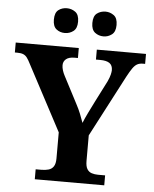

<svg xmlns="http://www.w3.org/2000/svg" viewBox="-60 -969 815 1019"><g transform="rotate(5 347.0 -459.5)"><path d="M164 0V-53H194Q216 -53 233 -58Q250 -63 259.5 -77.5Q269 -92 269 -120V-259L84 -608Q74 -628 65.5 -639.5Q57 -651 45 -656Q33 -661 13 -661H0V-714H336V-661H318Q288 -661 273 -648.5Q258 -636 258 -616Q258 -603 262.5 -588.5Q267 -574 274 -561L348 -419Q363 -391 372.5 -367Q382 -343 390 -320Q400 -345 415 -375.5Q430 -406 446 -438L504 -552Q514 -574 517.5 -589Q521 -604 521 -612Q521 -638 504.5 -649.5Q488 -661 455 -661H432V-714H694V-661H682Q665 -661 652.5 -654.5Q640 -648 628 -631Q616 -614 600 -584L429 -257V-121Q429 -92 438 -77.5Q447 -63 462.5 -58Q478 -53 496 -53H534V0ZM461 -787Q435 -787 415.5 -802Q396 -817 396 -853Q396 -890 415.5 -904.5Q435 -919 461 -919Q485 -919 505 -904.5Q525 -890 525 -853Q525 -817 505 -802Q485 -787 461 -787ZM255 -787Q229 -787 210 -802Q191 -817 191 -853Q191 -890 210 -904.5Q229 -919 255 -919Q280 -919 300 -904.5Q320 -890 320 -853Q320 -817 300 -802Q280 -787 255 -787Z"/></g></svg>

Font: Noto Serif Myanmar
Style: Regular
Weight: 400
Designer: Ben Mitchell and the Monotype Design Team
Foundry: Monotype Imaging Inc.
Version: Version 2.106